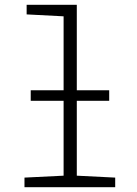

<svg xmlns="http://www.w3.org/2000/svg" viewBox="-20 -780 570 800"><path d="M82 0H460V-40L300 -48V-360H435V-404H300V-760H91V-720L245 -712V-404H108V-360H245V-48L82 -40Z"/></svg>

Font: Noto Sans Mono Condensed Light
Style: Regular
Weight: 300
Width: 3
Designer: Monotype Design Team
Foundry: Monotype Imaging Inc.
Version: Version 2.014